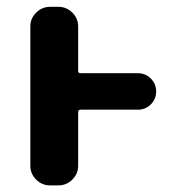

<svg xmlns="http://www.w3.org/2000/svg" viewBox="-20 -566 512 565"><path d="M385.7 -350.6Q408.2 -350.6 423.8 -335Q439.5 -319.3 439.5 -296.9Q439.5 -274.4 423.8 -258.8Q408.2 -243.2 385.7 -243.2H216.8Q210 -243.2 210 -236.3V-78.1Q210 -54.7 192.9 -37.6Q175.8 -20.5 152.3 -20.5H127Q103.5 -20.5 86.4 -37.6Q69.3 -54.7 69.3 -78.1V-488.3Q69.3 -511.7 86.4 -528.8Q103.5 -545.9 127 -545.9H152.3Q175.8 -545.9 192.9 -528.8Q210 -511.7 210 -488.3V-357.4Q210 -350.6 216.8 -350.6Z"/></svg>

Font: Gen Jyuu Gothic Bold
Style: Bold
Weight: 700
Designer: [Source Han Sans]
Ryoko NISHIZUKA  (kana & ideographs); Paul D. Hunt (Latin, Greek & Cyrillic); Wenlong ZHANG  (bopomofo
Version: Version 1.002.20150607